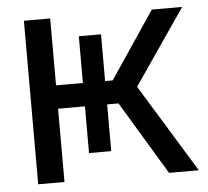

<svg xmlns="http://www.w3.org/2000/svg" viewBox="-45 -608 710 655"><g transform="rotate(-5 310.0 -280.0)"><path d="M60 0V-560H150V-331H344L498 -560H602L425 -302L610 0H508L357 -251H150V0ZM318 -91H242V-491H318Z"/></g></svg>

Font: Tektur
Style: Regular
Weight: 400
Designer: Adam Jagosz
Foundry: Adam Jagosz
Version: Version 1.005;gftools[0.9.30]